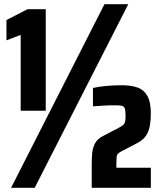

<svg xmlns="http://www.w3.org/2000/svg" viewBox="-20 -826 753 919"><path d="M79 -296V-659L11 -633V-730L112 -782H199V-296ZM33 73 480 -806H594L146 73ZM419 73V-42Q419 -69 421.5 -94.5Q424 -120 435.5 -141Q447 -162 473 -175L548 -214Q566 -223 572.5 -231Q579 -239 580 -248.5Q581 -258 581 -274Q581 -296 577.5 -306.5Q574 -317 563.5 -319.5Q553 -322 530 -322Q503 -322 477 -320.5Q451 -319 425 -317V-405Q451 -411 488 -414.5Q525 -418 560 -418Q606 -418 637 -407.5Q668 -397 685 -367.5Q702 -338 702 -281Q702 -255 698 -228.5Q694 -202 681 -180Q668 -158 640 -143L560 -101Q549 -95 544 -89.5Q539 -84 538 -73.5Q537 -63 537 -43V-23H702V73Z"/></svg>

Font: Farlight84_Sys_V01
Style: Bold
Weight: 700
Designer: Monotype Design Team, Nadine Chahine and Nizar Qandah
Foundry: Monotype Imaging Inc.
Version: Version 2.004;October 31, 2024;FontCreator 14.0.0.2814 64-bi